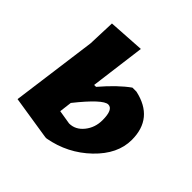

<svg xmlns="http://www.w3.org/2000/svg" viewBox="-133 -585 709 709"><g transform="rotate(45 221.0 -231.0)"><path d="M25 -18 70 -354 74 -462 216 -471 188 -255H198Q250 -316 295 -348H316Q430 -323 430 -210Q430 -136 363.5 -72Q297 -8 204 9H197ZM276 -241Q249 -241 174 -147L168 -98L223 -89Q256 -89 279 -117.5Q302 -146 302 -185Q302 -241 276 -241Z"/></g></svg>

Font: Alegreya Sans ExtraBold
Style: Italic
Weight: 800
Italic angle: -7°
Designer: Juan Pablo del Peral
Foundry: Huerta Tipografica
Version: Version 2.007